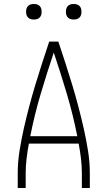

<svg xmlns="http://www.w3.org/2000/svg" viewBox="-20 -944 540 964"><path d="M69 0V-74Q69 -130 78 -186.5Q87 -243 99.5 -298.5Q112 -354 126.5 -409Q141 -464 157.5 -518.5Q174 -573 191.5 -627Q209 -681 227 -735H273Q291 -681 308.5 -627Q326 -573 342.5 -518.5Q359 -464 373.5 -409Q388 -354 400.5 -298.5Q413 -243 422 -186.5Q431 -130 431 -74V0H391V-74Q391 -111 386.5 -148.5Q382 -186 375 -223H125Q118 -186 113.5 -148.5Q109 -111 109 -74V0ZM368 -260Q347 -367 316 -471.5Q285 -576 250 -680Q215 -576 184 -471.5Q153 -367 132 -260ZM350 -846Q342 -846 334.5 -848Q327 -850 321 -856Q315 -862 313 -869.5Q311 -877 311 -885Q311 -893 313 -900.5Q315 -908 321 -914Q327 -920 334.5 -922Q342 -924 350 -924Q358 -924 365.5 -922Q373 -920 379 -914Q385 -908 387 -900.5Q389 -893 389 -885Q389 -877 387 -869.5Q385 -862 379 -856Q373 -850 365.5 -848Q358 -846 350 -846ZM150 -846Q142 -846 134.5 -848Q127 -850 121 -856Q115 -862 113 -869.5Q111 -877 111 -885Q111 -893 113 -900.5Q115 -908 121 -914Q127 -920 134.5 -922Q142 -924 150 -924Q158 -924 165.5 -922Q173 -920 179 -914Q185 -908 187 -900.5Q189 -893 189 -885Q189 -877 187 -869.5Q185 -862 179 -856Q173 -850 165.5 -848Q158 -846 150 -846Z"/></svg>

Font: Iosevka Term Curly Extralight
Style: Regular
Weight: 200
Designer: Belleve Invis
Foundry: Belleve Invis
Version: Version 32.3.0